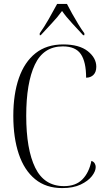

<svg xmlns="http://www.w3.org/2000/svg" viewBox="-20 -951 541 981"><path d="M298 10Q215 10 159.5 -35.5Q104 -81 76 -164Q48 -247 48 -359Q48 -470 76.5 -552Q105 -634 161.5 -679Q218 -724 303 -724Q385 -724 428.5 -689.5Q472 -655 472 -610Q472 -583 457.5 -568.5Q443 -554 420 -554Q420 -635 393 -674.5Q366 -714 301 -714Q202 -714 158 -620.5Q114 -527 114 -359Q114 -188 160 -94Q206 0 307 0Q367 0 401 -34.5Q435 -69 447 -129Q459 -125 464 -116Q469 -107 469 -98Q469 -76 449.5 -51Q430 -26 392 -8Q354 10 298 10ZM183 -781Q204 -810 229 -853.5Q254 -897 272 -931H322Q333 -909 348.5 -881.5Q364 -854 380 -827.5Q396 -801 411 -781V-771H405Q381 -797 349 -831.5Q317 -866 297 -895Q274 -863 245 -832.5Q216 -802 188 -771H183Z"/></svg>

Font: Noto Serif Display Condensed Light
Style: Regular
Weight: 300
Width: 3
Designer: Monotype Design Team
Foundry: Monotype Imaging Inc.
Version: Version 2.009